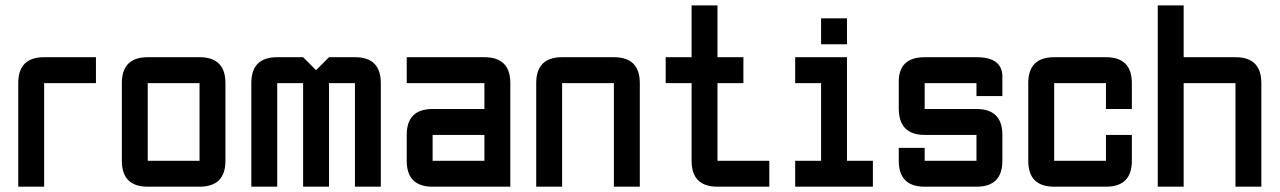

<svg xmlns="http://www.w3.org/2000/svg" viewBox="-20 -704 4825 724"><path d="M146.5 -488.3H341.8V-390.6H146.5V0H48.8V-390.6Q48.8 -488.3 146.5 -488.3Z M732.4 0H537.1Q439.5 0 439.5 -97.7V-390.6Q439.5 -488.3 537.1 -488.3H732.4Q830.1 -488.3 830.1 -390.6V-97.7Q830.1 0 732.4 0ZM732.4 -97.7V-390.6H537.1V-97.7Z M1123 -390.6H1025.4V0H927.7V-390.6Q927.7 -488.3 1025.4 -488.3H1123L1171.9 -439.5L1220.7 -488.3H1318.4Q1416 -488.3 1416 -390.6V0H1318.4V-390.6H1220.7V0H1123Z M1904.3 0H1611.3Q1513.7 0 1513.7 -97.7V-195.3Q1513.7 -293 1611.3 -293H1806.6V-390.6H1513.7V-488.3H1806.6Q1904.3 -488.3 1904.3 -390.6ZM1611.3 -97.7H1806.6V-195.3H1611.3Z M2294.9 -390.6H2099.6V0H2002V-390.6Q2002 -488.3 2099.6 -488.3H2294.9Q2392.6 -488.3 2392.6 -390.6V0H2294.9Z M2685.5 0Q2587.9 0 2587.9 -97.7V-390.6H2490.2V-488.3H2587.9V-683.6H2685.5V-488.3H2783.2V-390.6H2685.5V-97.7H2880.9V0Z M3076.2 -537.1V-634.8H3173.8V-537.1ZM2978.5 0V-97.7H3076.2V-390.6H2978.5V-488.3H3173.8V-97.7H3271.5V0Z M3369.1 -146.5H3466.8V-97.7H3662.1V-195.3H3466.8Q3369.1 -195.3 3369.1 -295.4V-395.5Q3369.1 -488.3 3466.8 -488.3H3662.1Q3759.8 -488.3 3759.8 -415V-341.8H3662.1V-390.6H3466.8V-293H3662.1Q3759.8 -293 3759.8 -195.3V-97.7Q3759.8 0 3662.1 0H3466.8Q3369.1 0 3369.1 -97.7Z M4150.4 0H3955.1Q3857.4 0 3857.4 -97.7V-390.6Q3857.4 -488.3 3955.1 -488.3H4150.4Q4248 -488.3 4248 -390.6V-293H4150.4V-390.6H3955.1V-97.7H4150.4V-195.3H4248V-97.7Q4248 0 4150.4 0Z M4345.7 -683.6H4443.4V-488.3H4638.7Q4736.3 -488.3 4736.3 -390.6V0H4638.7V-390.6H4443.4V0H4345.7Z"/></svg>

Font: BabelStone Runic Elder Futhark
Style: Regular
Weight: 400
Designer: Andrew West
Foundry: BabelStone
Version: Version 3.005 March 14, 2022